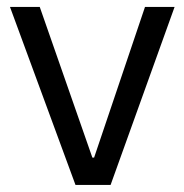

<svg xmlns="http://www.w3.org/2000/svg" viewBox="-20 -525 523 545"><path d="M242.2 -77.6 92.8 -505.4H8.3L194.3 0H293.9L475.6 -505.4H391.6L247.1 -77.6Z"/></svg>

Font: Estedad Regular
Style: Regular
Weight: 400
Designer: Amin Abedi
Version: Version 7.3